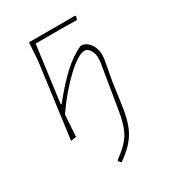

<svg xmlns="http://www.w3.org/2000/svg" viewBox="-160 -541 741 823"><g transform="rotate(-30 210.5 -130.0)"><path d="M357 -243 356 -230 337 -124 322 -18Q311 62 285 106Q259 150 199 192L188 181L189 175Q242 138 265 100.5Q288 63 299 -8L335 -227L336 -242Q337 -265 326 -283.5Q315 -302 301 -302Q268 -302 207.5 -245Q147 -188 91 -107V-106L84 0L57 4L106 -362L112 -452H340L343 -449L338 -432L262 -433H134L97 -153H101Q159 -225 204 -266Q249 -307 295 -328H306Q331 -321 345 -297Q359 -273 357 -243Z"/></g></svg>

Font: Luna Sans Thin
Style: Italic
Weight: 250
Italic angle: -7°
Designer: Juan Pablo del Peral
Foundry: Huerta Tipografica
Version: Version 2.001; ttfautohint (v1.5)